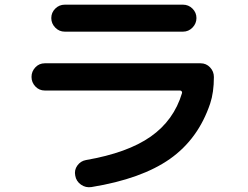

<svg xmlns="http://www.w3.org/2000/svg" viewBox="-20 -753 1040 806"><path d="M168 -373Q144.5 -373 128.4 -390.1Q112.3 -407.2 112.3 -430.2Q112.3 -453.1 128.4 -470.2Q144.5 -487.3 168 -487.3H822.3Q845.7 -487.3 861.8 -470.2Q877.9 -453.1 877.9 -429.7Q877.9 -365.2 862.3 -318.4Q812.5 -169.9 693.4 -85.9Q574.2 -2 364.3 32.2Q339.8 36.1 319.8 22Q299.8 7.8 295.9 -15.6Q291 -39.1 304.7 -58.1Q318.4 -77.1 340.8 -81.1Q515.6 -111.3 612.8 -179.7Q710 -248 744.1 -362.3Q745.1 -366.2 742.7 -369.6Q740.2 -373 735.4 -373ZM252 -733.4H748Q771.5 -733.4 788.1 -716.8Q804.7 -700.2 804.7 -677.2Q804.7 -654.3 788.1 -637.2Q771.5 -620.1 748 -620.1H252Q228.5 -620.1 211.9 -637.2Q195.3 -654.3 195.3 -677.2Q195.3 -700.2 211.9 -716.8Q228.5 -733.4 252 -733.4Z"/></svg>

Font: Rounded-X Mgen+ 2m bold
Style: Bold
Weight: 700
Designer: [Source Han Sans]
Ryoko NISHIZUKA  (kana & ideographs); Paul D. Hunt (Latin, Greek & Cyrillic); Wenlong ZHANG  (bopomofo
Version: Version 1.059.20150602